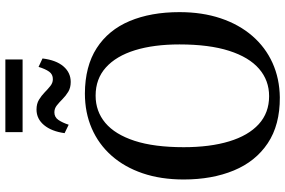

<svg xmlns="http://www.w3.org/2000/svg" viewBox="-202 -902 1115 752"><g transform="rotate(-90 356.0 -526.5)"><path d="M350 11.5Q242 12 170.5 -35.8Q99 -83.5 63.8 -168.8Q28.5 -254 28.5 -365Q28.5 -454.5 52.8 -525.8Q77 -597 122 -647.8Q167 -698.5 228.8 -725.2Q290.5 -752 365.5 -752Q472 -751.5 543 -705.8Q614 -660 649 -576.8Q684 -493.5 684 -381.5Q684 -292.5 659.8 -220.2Q635.5 -148 591 -96.5Q546.5 -45 485.2 -17.2Q424 10.5 350 11.5ZM355 -30.5Q416.5 -30.5 462 -69.8Q507.5 -109 532.5 -187.2Q557.5 -265.5 557.5 -381.5Q557.5 -482 534.8 -555.8Q512 -629.5 467.2 -669.8Q422.5 -710 357 -710Q295.5 -710 250.2 -672Q205 -634 180 -557.5Q155 -481 155 -365Q155 -262 177.8 -187Q200.5 -112 245 -71.2Q289.5 -30.5 355 -30.5ZM410.5 -807.5Q388 -807.5 372 -817.2Q356 -827 343.2 -839.8Q330.5 -852.5 318.5 -862Q306.5 -871.5 291.5 -871.5Q272.5 -871.5 261.8 -855.8Q251 -840 243 -815.5L210 -831.5Q217 -882.5 241.5 -912Q266 -941.5 302.5 -941.5Q325 -941.5 341 -931.8Q357 -922 369.8 -909.5Q382.5 -897 394.8 -887.2Q407 -877.5 421 -877.5Q440 -877 450.8 -892Q461.5 -907 469.5 -933.5L502.5 -918Q496 -864.5 471.5 -836Q447 -807.5 410.5 -807.5ZM498.5 -1063.5V-996H214V-1063.5Z"/></g></svg>

Font: Merriweather 72pt Medium
Style: Regular
Weight: 500
Version: Version 2.100